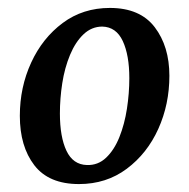

<svg xmlns="http://www.w3.org/2000/svg" viewBox="-20 -451 476 484"><path d="M179 13Q103 13 66.5 -34.5Q30 -82 30 -159Q30 -231 58.5 -293Q87 -355 138 -393Q189 -431 257 -431Q333 -431 370 -382.5Q407 -334 407 -260Q407 -188 379 -126Q351 -64 299.5 -25.5Q248 13 179 13ZM199 -35Q227 -34 247.5 -53.5Q268 -73 281 -105.5Q294 -138 300 -177Q306 -216 306 -254Q306 -312 289.5 -347.5Q273 -383 238 -384Q211 -384 190.5 -364.5Q170 -345 156.5 -312.5Q143 -280 137 -241.5Q131 -203 131 -165Q131 -106 147.5 -71Q164 -36 199 -35Z"/></svg>

Font: Yrsa Medium
Style: Italic
Weight: 500
Italic angle: -7.10001°
Designer: Anna Giedrys (Yrsa+Rasa design), David Brezina (Yrsa art-direction, Rasa art-direction, design)
Foundry: Rosetta Type Foundry
Version: Version 2.004